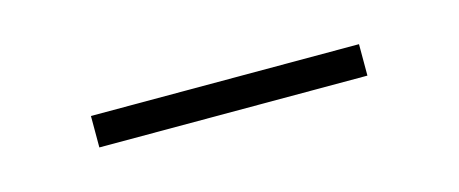

<svg xmlns="http://www.w3.org/2000/svg" viewBox="-22 -699 416 174"><g transform="rotate(-15 186.0 -612.0)"><path d="M311.5 -597.5H60V-627H311.5Z"/></g></svg>

Font: Anek Devanagari ExtraLight
Style: Regular
Weight: 250
Designer: Kailash Malviya (Devanagari) & Yesha Goshar (Latin)
Foundry: Ek Type
Version: Version 1.003